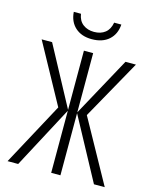

<svg xmlns="http://www.w3.org/2000/svg" viewBox="-132 -998 864 1084"><g transform="rotate(15 300.0 -455.5)"><path d="M217 -367 27 -714H88L274 -368V-714H328V-368L517 -714H578L384 -367L587 0H524L328 -363V0H274V-363L81 0H19ZM162 -911H204Q210 -871 236.5 -851Q263 -831 301 -831Q340 -831 365.5 -851Q391 -871 398 -911H440Q436 -854 399 -821Q362 -788 299 -788Q239 -788 202.5 -821Q166 -854 162 -911Z"/></g></svg>

Font: Noto Sans Mono UI Light
Style: Regular
Weight: 300
Monospace: yes
Designer: Monotype Design team
Foundry: Monotype Imaging Inc.
Version: Version 1.000